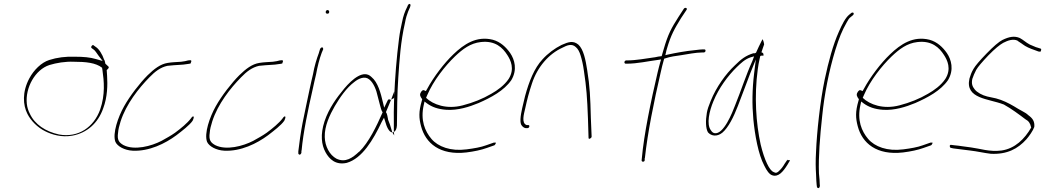

<svg xmlns="http://www.w3.org/2000/svg" viewBox="-20 -761 5416 995"><path d="M132 -355C94 -284 99 -216 122 -171C140 -135 175 -100 214 -81C249 -63 300 -48 355 -58C430 -72 488 -122 515 -200C537 -258 538 -322 535 -368L533 -398C538 -402 548 -411 542 -416L526 -431C524 -438 524 -447 519 -453C511 -478 493 -508 476 -518L465 -526C463 -529 460 -528 456 -524C447 -513 458 -510 463 -506C473 -500 482 -484 491 -472L512 -445L477 -455C447 -464 412 -467 370 -467C320 -469 275 -463 235 -450C194 -437 155 -398 132 -355ZM119 -223C110 -306 162 -400 236 -424C272 -435 318 -443 363 -441C424 -441 476 -436 509 -410L511 -397C519 -342 526 -271 499 -193C466 -102 386 -46 286 -64C216 -79 160 -117 135 -171C127 -186 121 -204 119 -223ZM363 -441Z M578 -26C588 -3 625 18 668 20C753 24 836 -17 894 -60C924 -83 962 -112 978 -135C985 -149 985 -156 983 -157H982C981 -160 974 -155 970 -148C950 -122 918 -96 887 -73C866 -58 842 -45 817 -31C765 -4 677 20 620 -9C597 -22 586 -35 592 -74C593 -90 598 -110 605 -132C634 -222 699 -304 754 -360C783 -390 811 -412 848 -420H849C860 -421 872 -422 881 -423C901 -425 929 -425 943 -428C957 -430 967 -431 968 -432V-433C976 -450 970 -450 956 -448H955C943 -445 938 -443 919 -441C893 -439 873 -439 849 -435C811 -429 779 -404 745 -371C705 -331 653 -264 623 -210C592 -155 562 -69 578 -26Z M1053 -26C1063 -3 1100 18 1143 20C1228 24 1311 -17 1369 -60C1399 -83 1437 -112 1453 -135C1460 -149 1460 -156 1458 -157H1457C1456 -160 1449 -155 1445 -148C1425 -122 1393 -96 1362 -73C1341 -58 1317 -45 1292 -31C1240 -4 1152 20 1095 -9C1072 -22 1061 -35 1067 -74C1068 -90 1073 -110 1080 -132C1109 -222 1174 -304 1229 -360C1258 -390 1286 -412 1323 -420H1324C1335 -421 1347 -422 1356 -423C1376 -425 1404 -425 1418 -428C1432 -430 1442 -431 1443 -432V-433C1451 -450 1445 -450 1431 -448H1430C1418 -445 1413 -443 1394 -441C1368 -439 1348 -439 1324 -435C1286 -429 1254 -404 1220 -371C1180 -331 1128 -264 1098 -210C1067 -155 1037 -69 1053 -26Z M1668 -700C1667 -695 1670 -690 1676 -690C1682 -690 1685 -692 1686 -698C1687 -703 1683 -709 1678 -709C1673 -709 1669 -706 1668 -700ZM1602 -376C1596 -352 1591 -328 1585 -301C1579 -274 1573 -246 1567 -216L1548 -124C1540 -84 1529 -8 1526 23V34C1526 36 1526 36 1529 39C1535 44 1541 36 1542 30V20L1543 19C1551 -73 1577 -196 1601 -301C1607 -328 1612 -352 1618 -376C1625 -414 1635 -455 1647 -487L1655 -506C1655 -507 1655 -509 1654 -512C1650 -520 1642 -513 1639 -508L1633 -489V-488C1621 -456 1609 -417 1602 -376Z M1662 -133C1639 -63 1646 -10 1667 28C1686 63 1719 96 1777 83C1857 60 1914 -36 1958 -129L1970 -151L1977 -129C1983 -106 1996 -75 2013 -75L2001 -115C1998 -123 1994 -132 1991 -141V-143C1988 -156 1987 -171 1980 -180L2007 -245L2003 -243C2002 -245 2002 -245 1999 -246C1992 -247 1991 -245 1984 -230L1971 -203L1965 -228C1953 -279 1939 -334 1905 -362C1865 -402 1806 -352 1764 -302C1725 -255 1685 -201 1662 -133ZM1663 -51C1661 -107 1689 -166 1715 -211C1742 -257 1776 -306 1816 -336C1838 -354 1871 -369 1894 -349C1916 -332 1931 -293 1937 -263L1949 -217C1953 -203 1956 -188 1963 -179C1931 -106 1891 -23 1842 25H1841C1807 57 1770 84 1723 61C1688 42 1664 -3 1663 -51ZM2063 -644C2058 -621 2052 -594 2048 -562C2035 -462 2027 -358 2023 -263L2022 -236C2021 -197 2020 -160 2021 -126V-77C2030 -81 2036 -93 2037 -111C2038 -187 2038 -271 2044 -358C2050 -447 2056 -545 2079 -644C2083 -667 2089 -686 2095 -701L2105 -724C2108 -734 2109 -738 2104 -740C2100 -743 2094 -737 2091 -727C2078 -701 2070 -680 2063 -644ZM2007 -245C2013 -248 2022 -253 2022 -253C2022 -256 2023 -259 2023 -263V-287ZM2013 -75 2023 -59 2021 -77C2019 -76 2016 -75 2014 -75Z M2161 -282C2152 -270 2160 -257 2168 -247L2166 -239C2149 -181 2151 -149 2162 -107C2185 -19 2260 45 2397 29C2438 24 2474 16 2502 6L2542 -8C2544 -9 2547 -12 2549 -18C2551 -20 2552 -21 2547 -22H2539L2499 -8C2472 2 2437 8 2398 13C2315 24 2250 -1 2216 -41C2182 -81 2158 -138 2176 -217L2180 -235L2193 -225C2218 -207 2249 -195 2293 -192C2352 -188 2412 -207 2460 -227C2524 -255 2592 -291 2630 -346C2662 -400 2647 -452 2624 -486C2603 -516 2574 -544 2534 -555C2450 -576 2385 -533 2329 -479C2282 -434 2228 -364 2193 -299L2187 -289L2178 -293C2172 -296 2167 -292 2161 -283ZM2188 -254 2194 -268C2226 -343 2286 -419 2338 -469C2378 -507 2418 -537 2471 -543C2546 -552 2585 -514 2609 -476C2626 -450 2649 -404 2616 -352C2594 -319 2558 -293 2526 -275C2482 -249 2432 -229 2378 -215C2295 -193 2224 -219 2188 -254ZM2194 -268Z M2686 -200C2677 -159 2672 -122 2685 -109C2691 -101 2700 -97 2705 -97H2713C2718 -97 2722 -100 2723 -105C2724 -110 2722 -113 2717 -113H2709C2681 -123 2695 -170 2702 -200C2707 -221 2711 -242 2717 -263C2723 -284 2729 -306 2737 -329C2765 -414 2824 -482 2895 -514C2918 -526 2943 -537 2964 -517C2975 -508 2983 -493 2989 -473C2996 -450 3002 -424 3006 -394C3019 -308 3023 -256 3027 -146L3030 -48C3029 -35 3046 -45 3046 -53L3042 -149C3039 -261 3037 -311 3023 -398C3015 -450 3004 -506 2977 -530C2951 -551 2928 -545 2890 -528C2854 -510 2819 -484 2791 -453C2749 -408 2722 -340 2701 -263Z M3216 -440C3215 -436 3218 -431 3222 -431H3230C3283 -431 3338 -444 3393 -451L3406 -453L3402 -440C3397 -423 3393 -406 3388 -386C3353 -236 3317 -65 3306 61L3305 70C3305 80 3321 79 3321 69V59L3322 58C3336 -72 3369 -236 3404 -386C3409 -408 3414 -430 3420 -450L3422 -457L3429 -459C3455 -468 3483 -471 3510 -475C3541 -480 3587 -489 3617 -489H3626C3631 -489 3635 -492 3636 -496C3637 -502 3635 -505 3630 -505H3621C3616 -505 3602 -504 3580 -501C3536 -497 3481 -487 3440 -478L3428 -475L3431 -488C3433 -495 3433 -500 3436 -508C3457 -580 3475 -611 3510 -668L3538 -710C3544 -720 3530 -724 3524 -716L3496 -673C3459 -615 3442 -584 3420 -508C3416 -497 3413 -482 3409 -470C3397 -469 3386 -467 3373 -464H3372C3329 -458 3275 -448 3232 -448H3225C3221 -448 3217 -444 3216 -440Z M3643 -176C3636 -136 3637 -95 3649 -75C3666 -56 3695 -51 3723 -73C3755 -100 3782 -155 3804 -212C3826 -267 3846 -325 3868 -381L3897 -453L3888 -380C3878 -297 3877 -220 3884 -143C3892 -60 3910 39 3940 96C3954 125 3967 142 3981 147C4013 159 4038 129 4060 94L4073 72C4075 70 4073 69 4068 68C4061 72 4061 69 4061 63V66L4046 88C4038 102 4029 114 4019 123C4009 135 4000 137 3990 131C3977 126 3966 110 3955 87C3943 62 3932 29 3922 -12C3898 -121 3888 -262 3907 -402C3909 -421 3913 -438 3916 -453L3920 -471L3928 -473C3934 -473 3936 -472 3936 -471V-473C3938 -482 3936 -487 3926 -490C3931 -507 3936 -518 3940 -531C3938 -545 3934 -555 3932 -558C3932 -557 3929 -553 3927 -549C3922 -539 3904 -503 3897 -486V-488C3892 -484 3892 -485 3884 -485C3845 -473 3821 -455 3788 -422C3741 -378 3692 -310 3663 -238C3653 -214 3646 -194 3643 -176ZM3677 -236C3705 -305 3753 -369 3798 -413C3820 -434 3840 -454 3870 -464L3888 -469L3879 -445C3847 -375 3820 -290 3789 -214C3776 -180 3730 -61 3682 -71C3674 -73 3669 -78 3664 -86C3640 -117 3656 -186 3677 -236Z M4254 -350C4230 -236 4213 -74 4209 24C4206 74 4207 112 4209 141C4210 170 4211 188 4212 195V196L4214 210C4221 216 4226 216 4229 203L4228 192V191C4228 182 4227 165 4224 137C4221 52 4229 -51 4241 -161C4252 -272 4276 -394 4309 -502C4329 -566 4343 -601 4368 -645C4375 -657 4379 -666 4389 -673L4400 -682C4401 -683 4404 -686 4404 -688C4405 -693 4403 -696 4398 -696C4396 -696 4393 -695 4392 -694L4381 -685C4361 -669 4343 -633 4327 -596C4297 -529 4274 -444 4254 -350Z M4424 -282C4415 -270 4423 -257 4431 -247L4429 -239C4412 -181 4414 -149 4425 -107C4448 -19 4523 45 4660 29C4701 24 4737 16 4765 6L4805 -8C4807 -9 4810 -12 4812 -18C4814 -20 4815 -21 4810 -22H4802L4762 -8C4735 2 4700 8 4661 13C4578 24 4513 -1 4479 -41C4445 -81 4421 -138 4439 -217L4443 -235L4456 -225C4481 -207 4512 -195 4556 -192C4615 -188 4675 -207 4723 -227C4787 -255 4855 -291 4893 -346C4925 -400 4910 -452 4887 -486C4866 -516 4837 -544 4797 -555C4713 -576 4648 -533 4592 -479C4545 -434 4491 -364 4456 -299L4450 -289L4441 -293C4435 -296 4430 -292 4424 -283ZM4451 -254 4457 -268C4489 -343 4549 -419 4601 -469C4641 -507 4681 -537 4734 -543C4809 -552 4848 -514 4872 -476C4889 -450 4912 -404 4879 -352C4857 -319 4821 -293 4789 -275C4745 -249 4695 -229 4641 -215C4558 -193 4487 -219 4451 -254ZM4457 -268Z M4905 -10C4899 -6 4903 3 4906 5L4920 8C4947 11 4978 16 5007 19C5043 23 5080 32 5115 36C5199 40 5255 10 5299 -39C5313 -55 5333 -83 5340 -103C5343 -133 5330 -149 5309 -164V-165H5308C5301 -172 5291 -178 5278 -185C5264 -192 5250 -201 5235 -210C5206 -227 5176 -242 5142 -251L5096 -261C5071 -267 5043 -282 5031 -298C5020 -312 5013 -326 5019 -353L5020 -355C5024 -367 5030 -382 5039 -399C5049 -416 5069 -439 5102 -474C5135 -508 5161 -529 5179 -539C5204 -552 5231 -561 5254 -550V-549L5278 -533L5279 -532C5296 -519 5317 -510 5343 -501L5362 -494H5363C5367 -494 5370 -493 5372 -493C5378 -504 5376 -508 5373 -509L5351 -516H5350C5338 -521 5328 -525 5317 -530C5296 -541 5284 -554 5265 -564C5237 -576 5210 -571 5175 -554C5157 -545 5129 -521 5093 -484C5057 -447 5034 -420 5025 -404C5014 -386 5009 -370 5004 -354C4980 -248 5105 -250 5180 -220H5181C5221 -198 5261 -168 5294 -143C5311 -134 5319 -122 5323 -103L5324 -100C5290 -41 5240 9 5170 19C5108 27 5059 9 5012 3C4983 0 4953 -6 4927 -8L4911 -10C4910 -10 4908 -11 4905 -10Z"/></svg>

Font: Stray Cat
Style: ExLtObl
Weight: 200
Version: Version 1.0